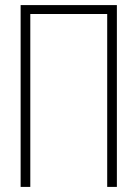

<svg xmlns="http://www.w3.org/2000/svg" viewBox="-20 -734 540 754"><path d="M61 0H99V-679H401V0H439V-714H61Z"/></svg>

Font: Noto Sans Mono ExtraCondensed ExtraLight
Style: Regular
Weight: 200
Width: 2
Designer: Monotype Design Team
Foundry: Monotype Imaging Inc.
Version: Version 2.014